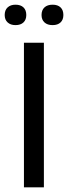

<svg xmlns="http://www.w3.org/2000/svg" viewBox="-24 -798 290 818"><path d="M-4 -734Q-4 -755 8.5 -766.5Q21 -778 42 -778Q64 -778 76 -766.5Q88 -755 88 -734Q88 -714 76 -702.5Q64 -691 42 -691Q21 -691 8.5 -702.5Q-4 -714 -4 -734ZM153 -734Q153 -755 165.5 -766.5Q178 -778 200 -778Q222 -778 234 -766.5Q246 -755 246 -734Q246 -714 234 -702.5Q222 -691 200 -691Q178 -691 165.5 -702.5Q153 -714 153 -734ZM78 -616H163V0H78Z"/></svg>

Font: Athiti Medium
Style: Regular
Weight: 500
Designer: CadsonDemak Team
Foundry: CadsonDemak
Version: Version 1.032